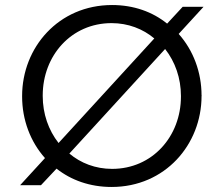

<svg xmlns="http://www.w3.org/2000/svg" viewBox="-20 -732 890 764"><path d="M424 12C637 12 782 -157 782 -350C783 -351 783 -351 782 -352C782 -445 749 -532 691 -597L790 -705H707L645 -638C587 -685 512 -712 426 -712C213 -712 68 -543 68 -350V-348C68 -255 101 -168 159 -103L60 5H143L205 -61C263 -15 338 12 424 12ZM594 -579 213 -163C173 -214 150 -279 150 -350V-352C150 -511 264 -640 424 -640C490 -640 549 -617 594 -579ZM426 -60C360 -60 301 -83 256 -121L637 -537C677 -486 700 -421 700 -350V-348C700 -189 586 -60 426 -60Z"/></svg>

Font: Mission
Style: Regular
Weight: 400
Version: Version 1.000;FEAKit 1.0